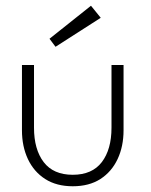

<svg xmlns="http://www.w3.org/2000/svg" viewBox="-20 -637 526 669"><path d="M98.5 -192Q98.5 -116.5 132.2 -72.2Q166 -28 233.5 -28Q301 -28 334.8 -72.2Q368.5 -116.5 368.5 -192V-410.5H410.5V-183Q410.5 -127 389.8 -82.8Q369 -38.5 329.8 -13.2Q290.5 12 233.5 12Q177 12 137.5 -13.2Q98 -38.5 77.2 -82.8Q56.5 -127 56.5 -183V-410.5H98.5ZM173.5 -474 152.5 -502 297 -617 331 -575Z"/></svg>

Font: League Spartan Thin ExtraLight
Style: Regular
Weight: 250
Version: Version 2.002